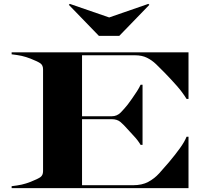

<svg xmlns="http://www.w3.org/2000/svg" viewBox="-20 -970 1092 990"><path d="M543 -880 745 -950 750 -945 595 -785H490L335 -945L340 -950ZM40 -10Q70.5 -13.5 92 -18.2Q113.5 -23 138 -32.5Q176 -47.5 189 -57.2Q202 -67 202 -87.5V-612.5Q202 -633 189 -642.8Q176 -652.5 138 -667.5Q113.5 -677 92 -681.8Q70.5 -686.5 40 -690V-700H952V-460H942Q920 -495.5 891.2 -528Q862.5 -560.5 829 -595Q806 -618.5 784.8 -639Q763.5 -659.5 737.8 -672.2Q712 -685 676 -685H403V-370.5H556Q583.5 -370.5 602.8 -390.2Q622 -410 639 -431.5Q648 -443.5 661 -461.8Q674 -480 686.2 -499.2Q698.5 -518.5 705 -533H715V-223H705Q690 -248 671 -267.8Q652 -287.5 635 -307Q619 -325.5 601.8 -340.5Q584.5 -355.5 556 -355.5H403V-15H666Q712.5 -15 744.2 -32Q776 -49 800.8 -76.2Q825.5 -103.5 851.5 -134Q883 -171.5 907.2 -205Q931.5 -238.5 942 -265H952V0H40Z"/></svg>

Font: Engraving CC
Style: Bold
Weight: 700
Designer: indestructible type*
Foundry: Cowboy Collective
Version: Version 1.000